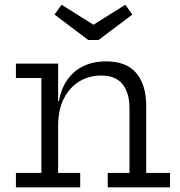

<svg xmlns="http://www.w3.org/2000/svg" viewBox="-20 -806 774 826"><path d="M404 -634H359.5L214.5 -743.5L245 -785.5L382 -699.5L519 -785.5L549.5 -743.5ZM230 -62H325V0H48.5V-62H158V-470.5H48.5V-532.5H230ZM537 -62V-340.5Q537 -406 507.5 -443.5Q478 -481 414.5 -481Q363 -481 321 -455.5Q279 -430 254.5 -381.5Q230 -333 230 -264L213.5 -370.5H233.5Q243 -425 270 -463.2Q297 -501.5 339.2 -521.8Q381.5 -542 436.5 -542Q523.5 -542 566.2 -491.8Q609 -441.5 609 -350V-62H711.5V0H443.5V-62Z"/></svg>

Font: Hepta Slab ExtraLight
Style: Regular
Weight: 400
Version: Version 1.102